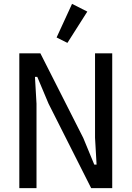

<svg xmlns="http://www.w3.org/2000/svg" viewBox="-20 -974 681 994"><path d="M231 -438 173 -576H161L169 -437V0H80V-698H189L411 -260L468 -122H480L472 -261V-698H561V0H452ZM329 -752 273 -780 353 -954 432 -914Z"/></svg>

Font: IBM Plex Sans Condensed Text
Style: Regular
Weight: 450
Width: 3
Designer: Mike Abbink, Paul van der Laan, Pieter van Rosmalen
Foundry: Bold Monday
Version: Version 1.1